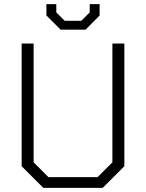

<svg xmlns="http://www.w3.org/2000/svg" viewBox="-20 -911 708 931"><path d="M85 -105V-700H143V-124L215 -52H453L525 -124V-700H583V-105L478 0H190ZM205 -836V-891H253V-851L294 -810H374L415 -851V-891H463V-836L395 -767H274Z"/></svg>

Font: Chakra Petch Light
Style: Regular
Weight: 300
Designer: Katatrad Aksorn Co.,Ltd.
Foundry: Cadson Demak Co.,Ltd.
Version: Version 1.000; ttfautohint (v1.6)